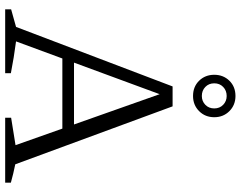

<svg xmlns="http://www.w3.org/2000/svg" viewBox="-114 -816 930 742"><g transform="rotate(90 351.0 -445.0)"><path d="M615 -39Q650 -32 686 -22V0H435V-23L541 -40L477 -221H206L140 -42Q171 -38 201.5 -33Q232 -28 263 -22V0H16V-23L84 -42L314 -647H391ZM222 -266H461L344 -597ZM351 -726Q315 -726 292 -749.5Q269 -773 269 -808Q269 -843 292 -866.5Q315 -890 351 -890Q386 -890 409.5 -866.5Q433 -843 433 -808Q433 -773 409.5 -749.5Q386 -726 351 -726ZM351 -760Q371 -760 385 -773.5Q399 -787 399 -808Q399 -829 385 -842.5Q371 -856 351 -856Q330 -856 316 -842.5Q302 -829 302 -808Q302 -787 316 -773.5Q330 -760 351 -760Z"/></g></svg>

Font: Piazzolla SC Light
Style: Regular
Weight: 300
Designer: Juan Pablo del Peral
Foundry: Huerta Tipografica
Version: Version 1.330